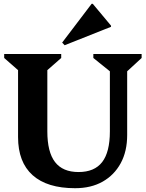

<svg xmlns="http://www.w3.org/2000/svg" viewBox="-20 -974 767 1010"><path d="M558 -599 471 -669V-690H725V-669L649 -599V-264Q649 -178 615 -115.5Q581 -53 520 -18.5Q459 16 375 16Q228 16 151.5 -52.5Q75 -121 75 -253V-605L2 -669V-690H302V-669L229 -605V-283Q229 -174 269.5 -121.5Q310 -69 393 -69Q477 -69 517.5 -121.5Q558 -174 558 -283ZM320 -736 307 -750 462 -954H468L564 -839V-833Z"/></svg>

Font: Platypi SemiBold
Style: Regular
Weight: 600
Designer: David Sargent
Foundry: Bolt Cutter Type
Version: Version 1.200; ttfautohint (v1.8.4.7-5d5b)